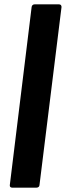

<svg xmlns="http://www.w3.org/2000/svg" viewBox="-20 -780 302 880"><path d="M35 80H148C155 80 161 75 161 68L262 -748C262 -755 258 -760 251 -760H138C131 -760 126 -755 125 -748L25 68C24 75 28 80 35 80Z"/></svg>

Font: Barlow Semi Condensed
Style: Bold Italic
Weight: 700
Width: 4
Italic angle: -7°
Designer: Jeremy Tribby
Foundry: Tribby Type
Version: Version 1.422;hotconv 1.0.109;makeotfexe 2.5.65596